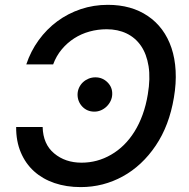

<svg xmlns="http://www.w3.org/2000/svg" viewBox="-20 -757 775 787"><path d="M46.2 -236.5H154.8Q156.6 -165.8 202.1 -128.2Q247.5 -90.2 314.3 -90.2Q379.3 -90.2 435.4 -122.9Q463.8 -139.2 487.9 -163Q512.1 -186.8 531.4 -217.9Q550.8 -248.9 564.6 -287.1Q578.5 -325.3 585.9 -370.4Q596.9 -435.7 589 -485.6Q581 -535.5 557.9 -569.1Q534.8 -602.6 498.8 -619.9Q462.7 -637.1 417.3 -637.1Q381 -637.1 346.9 -627.7Q312.9 -618.3 284.1 -599.8Q255.3 -581.3 233 -554.5Q210.6 -527.7 197.8 -492.9H87.7Q105.8 -547.2 138.5 -592.3Q171.2 -637.4 214.7 -669.6Q258.2 -701.7 310.9 -719.5Q363.6 -737.2 421.9 -737.2Q518.5 -737.2 585.9 -691.4Q619.7 -668.7 644.2 -635.7Q668.7 -602.6 682.9 -560.4Q697.1 -518.1 699.9 -467Q702.8 -415.8 692.8 -356.9Q673.7 -242.2 618.3 -160.2Q590.6 -119 556.5 -87.2Q522.4 -55.4 483.1 -33.9Q443.9 -12.4 400.6 -1.2Q357.2 9.9 310.7 9.9Q252.1 9.9 203.3 -6.7Q154.5 -23.4 119.5 -55Q84.5 -86.6 65.2 -132.5Q45.8 -178.3 46.2 -236.5ZM297.9 -370.4Q298.3 -385.3 304.3 -398.1Q310.4 -410.9 320.3 -420.1Q330.3 -429.3 343.4 -434.7Q356.5 -440 371.1 -440Q400.2 -440 420.8 -419.4Q441.1 -399.1 440 -370.4Q439.6 -356.2 433.4 -343.2Q427.2 -330.3 417.1 -320.5Q407 -310.7 394 -305Q381 -299.4 366.8 -299.4Q337 -299.4 317.1 -320.3Q297.6 -341.3 297.9 -370.4Z"/></svg>

Font: Inter P Medium
Style: Italic
Weight: 500
Italic angle: 9.39999°
Designer: Rasmus Andersson
Foundry: rsms
Version: Version 3.018;git-588b23468